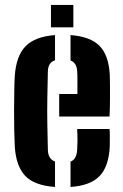

<svg xmlns="http://www.w3.org/2000/svg" viewBox="-20 -751 500 780"><path d="M40 -156.5Q38.5 -183 37.8 -222Q37 -261 37.2 -303.2Q37.5 -345.5 38 -382.5Q38.5 -419.5 40 -441.5Q45.5 -524 84 -563.2Q122.5 -602.5 203.5 -608.5V-506Q175.5 -497.5 174.5 -461.5Q173 -400 172.2 -349.2Q171.5 -298.5 172.2 -249Q173 -199.5 174.5 -142Q175.5 -104.5 203.5 -95V8.5Q119 2.5 82 -37Q45 -76.5 40 -156.5ZM220.5 -277.5V-369H294.5Q294.5 -399 294.5 -425.8Q294.5 -452.5 293.5 -461.5Q292 -495.5 266.5 -505.5V-608.5Q347.5 -602.5 384.8 -564.2Q422 -526 426 -446.5Q426.5 -435 426.8 -406.2Q427 -377.5 426.8 -342.5Q426.5 -307.5 425 -277.5ZM266.5 8.5V-94.5Q291.5 -103.5 293.5 -143Q294.5 -158 294.8 -178Q295 -198 293.5 -227H425Q426 -218.5 426.2 -195.8Q426.5 -173 426 -156.5Q422 -75 384.8 -36Q347.5 3 266.5 8.5ZM187 -640V-731H278V-640Z"/></svg>

Font: Big Shoulders Stencil Text ExtraBold
Style: Regular
Weight: 800
Designer: Patric King
Foundry: XO Type Co
Version: Version 1.000